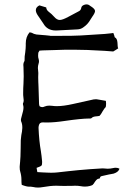

<svg xmlns="http://www.w3.org/2000/svg" viewBox="-20 -846 584 866"><path d="M502 -89.4Q511.7 -89.4 519 -85Q514.2 -69.8 492.7 -63Q488.8 -62 482.4 -61L471.7 -59.1L439 -51.8Q431.2 -49.8 431.2 -43.9Q431.2 -43 429.2 -41Q427.7 -40 426.8 -40H425.3Q418.5 -40 410.2 -28.8L406.7 -23.9L403.8 -19Q399.9 -13.7 397.5 -11.7Q395.5 -10.3 392.1 -9.3L385.7 -7.3Q375 -4.4 363.3 -4.4Q354 -4.4 343.8 -6.3Q333 -8.3 318.4 -8.3L306.2 -7.8H293.5L271 -7.3L248.5 -7.8Q241.7 -8.3 233.9 -8.3Q208 -8.3 172.4 -2Q161.1 0 151.4 0Q140.1 0 130.4 -2.4Q124 -3.9 119.6 -3.9H112.8Q106 -3.9 97.7 -5.9L87.9 -8.8L78.1 -12.2L77.1 -20.5L76.7 -28.8V-34.7Q76.7 -53.7 71.3 -71.8Q68.8 -79.1 68.8 -91.3V-95.2L70.8 -117.7L72.3 -140.1L73.2 -176.8L73.7 -213.4Q74.2 -222.7 76.2 -236.8L79.1 -252.4L80.6 -268.1V-272.5Q80.6 -287.1 75.2 -298.8Q74.2 -301.3 74.2 -305.2L75.2 -311.5L84 -345.2Q85.9 -354 85.9 -360.8Q85.9 -366.7 84.5 -371.1L83.5 -375.5V-379.4Q86.9 -385.3 86.9 -393.1Q86.9 -395.5 86.4 -398.4L85.4 -408.2L84.5 -417.5V-427.7Q84.5 -448.7 85.9 -469.2Q86.9 -483.4 86.9 -502Q86.9 -521 85.9 -544.4L85.4 -550.3V-556.2Q85.9 -563 88.9 -567.9Q90.8 -570.8 90.8 -573.7Q90.8 -582 91.3 -591.8L93.8 -609.4Q96.2 -628.9 96.2 -640.6V-650.4Q96.2 -679.7 113.3 -700.2L119.1 -699.2Q122.6 -698.7 124 -697.8Q132.3 -692.4 144.5 -690.4L155.3 -689.5L166.5 -688.5L185.1 -687L203.6 -685.1L208.5 -684.1L301.8 -684.6Q327.1 -685.1 344.2 -686L452.6 -692.9L471.2 -694.8L481 -695.8L491.2 -697.3L495.6 -685.1L496.1 -683.1L496.6 -680.7Q497.1 -677.7 498.5 -677.2Q508.3 -672.9 509.8 -653.8L510.3 -646L510.7 -638.7Q511.2 -630.9 513.2 -627.9L502 -620.6L490.7 -613.8L451.7 -616.7L411.6 -618.7L393.6 -619.6L375 -620.6L322.8 -621.6H271L222.2 -620.1L172.9 -618.7L166 -618.2L158.2 -617.7L155.3 -612.8Q153.3 -610.4 152.8 -608.4Q151.9 -600.6 151.9 -595.2Q151.9 -586.4 153.8 -581.5Q155.8 -575.2 155.8 -569.3Q155.8 -563.5 153.8 -558.1Q150.9 -548.8 150.9 -539.1Q150.9 -533.7 151.9 -528.3Q152.8 -523.4 152.8 -517.6V-513.2L152.3 -498Q152.3 -486.3 152.8 -475.1L153.3 -465.3Q153.8 -459 153.8 -451.7L156.2 -376.5L157.2 -371.6L158.2 -367.2Q164.1 -362.8 170.4 -362.8Q175.8 -362.8 181.6 -365.7Q190.9 -369.6 202.1 -369.6Q208.5 -369.6 215.3 -368.7Q224.6 -367.2 236.3 -367.2Q266.1 -367.2 309.6 -377L401.9 -397.5Q407.2 -398.4 412.1 -398.4H415L435.5 -395L457.5 -391.1Q458.5 -385.3 458.5 -378.9Q458.5 -371.1 457 -363.3Q452.1 -359.4 442.4 -343.3L435.5 -331.5Q431.6 -325.7 428.7 -323.2Q425.3 -322.3 419.4 -321.8L409.7 -320.8Q397.9 -319.3 392.6 -313Q391.6 -312 388.2 -311.5H382.8Q344.2 -311 274.4 -300.8Q226.1 -293.5 191.4 -293.5Q182.6 -293.5 174.3 -293.9H172.4Q159.2 -293.9 155.8 -282.2Q153.8 -275.4 153.8 -269.5Q156.2 -210.4 164.6 -163.1Q167.5 -145 169.9 -118.2V-112.3Q169.9 -102.5 167.5 -99.6Q163.6 -95.2 145 -88.9Q147.5 -75.2 148.4 -69.8L171.4 -68.4L193.8 -67.4Q202.1 -66.9 210.4 -66.9Q226.1 -66.9 239.3 -68.4L286.6 -73.7L334 -78.6L387.2 -83L439.9 -86.4H445.3Q449.7 -86.4 453.1 -85.9Q459 -85 465.3 -85Q477.1 -85 490.2 -87.9Q496.6 -89.4 502 -89.4ZM234.9 -708.5H231.4Q192.9 -708.5 175.3 -740.2L149.4 -778.3Q141.6 -790.5 141.6 -800.3Q141.6 -813.5 157.7 -821.8L188.5 -812.5Q189 -800.8 200.9 -792Q212.9 -783.2 223.1 -771.5Q236.3 -755.9 249.5 -755.9Q261.7 -755.9 287.1 -769.5L333 -793.9Q345.2 -798.8 346.7 -811.5Q348.6 -820.3 359.9 -824.2Q365.2 -826.2 370.1 -826.2Q376 -826.2 380.9 -823.7L387.2 -819.3Q408.7 -806.2 408.7 -796.4Q408.7 -787.6 395.5 -769.5L387.7 -757.3Q376 -736.3 356.4 -723.1Q344.7 -713.9 328.6 -713.4Q319.8 -712.4 234.9 -708.5Z"/></svg>

Font: Kurland
Style: Regular
Weight: 400
Designer: GGBot
Version: 0.22